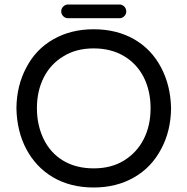

<svg xmlns="http://www.w3.org/2000/svg" viewBox="-20 -822 833 853"><path d="M252 -771Q252 -784 261 -793Q270 -802 282 -802H511Q523 -802 532 -793Q541 -784 541 -771Q541 -759 532 -750Q523 -741 511 -741H282Q270 -741 261 -750Q252 -759 252 -771ZM97 -522Q139 -603 217 -647.5Q295 -692 396 -692Q499 -692 577 -647Q653 -603 695.5 -522.5Q738 -442 740 -341Q739 -240 696 -160Q653 -78 575 -33.5Q497 11 396 11Q294 11 216 -34Q140 -79 97.5 -158.5Q55 -238 53 -341Q54 -442 97 -522ZM174 -204Q205 -141 262 -107.5Q319 -74 396 -74Q475 -74 531 -109Q588 -144 618.5 -204Q649 -264 649 -341Q649 -417 619 -478Q588 -539 530.5 -573Q473 -607 396 -607Q318 -607 262 -572Q205 -538 174.5 -478Q144 -418 144 -341Q144 -266 174 -204Z"/></svg>

Font: 寒蝉全圆体
Style: Regular
Weight: 400
Designer: Warren2060
      Designed by Motoya company      

      [Varela Round]
      Joe Prince(Latin component); Avraham Cornf
Foundry: ChillType
Version: Version 3.200